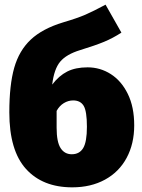

<svg xmlns="http://www.w3.org/2000/svg" viewBox="-20 -784 611 824"><path d="M556 -246Q556 -167 523.5 -106.5Q491 -46 430.5 -13Q370 20 290 20Q163 20 91.5 -59Q20 -138 20 -302Q20 -419 41 -493Q62 -567 112 -614Q162 -661 251 -688Q312 -706 346.5 -721Q381 -736 433 -764L501 -644Q464 -620 426.5 -604.5Q389 -589 324 -569Q265 -551 238.5 -519.5Q212 -488 204 -421Q233 -459 268.5 -477Q304 -495 356 -495Q410 -495 455.5 -466Q501 -437 528.5 -381Q556 -325 556 -246ZM353 -240Q353 -307 339 -330Q325 -353 294 -353Q273 -353 254 -341.5Q235 -330 223 -308V-236Q223 -175 240 -148.5Q257 -122 288 -122Q321 -122 337 -148.5Q353 -175 353 -240Z"/></svg>

Font: FiraGO Heavy
Style: Regular
Weight: 900
Designer: bBox Type
Foundry: bBox Type GmbH
Version: Version 1.001